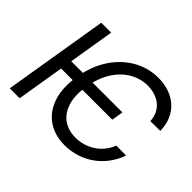

<svg xmlns="http://www.w3.org/2000/svg" viewBox="-153 -992 1257 1257"><g transform="rotate(45 475.0 -363.5)"><path d="M673.8 -410.2 660.6 -329.6H163.6L176.8 -410.2ZM934.6 -500 843.3 -499Q841.3 -536.1 827.4 -564.5Q813.5 -592.8 789.8 -612.3Q766.1 -631.8 734.9 -641.8Q703.6 -651.9 667.5 -651.9Q602.5 -651.9 544.4 -618.9Q486.3 -585.9 444.8 -521.5Q403.3 -457 387.7 -363.3Q372.6 -270 392.6 -205.8Q412.6 -141.6 459.7 -108.6Q506.8 -75.7 571.8 -75.7Q607.9 -75.7 642.1 -85.4Q676.3 -95.2 706.8 -114.5Q737.3 -133.8 761 -162.4Q784.7 -190.9 799.3 -228.5L890.6 -227.5Q870.6 -171.4 836.9 -127.2Q803.2 -83 759.3 -52.5Q715.3 -22 664.1 -6.1Q612.8 9.8 558.1 9.8Q464.8 9.8 399.7 -35.4Q334.5 -80.6 306.9 -164.3Q279.3 -248 298.3 -363.3Q316.9 -478.5 372.1 -562.3Q427.2 -646 507.6 -691.7Q587.9 -737.3 681.2 -737.3Q736.3 -737.3 782.5 -720.9Q828.6 -704.6 862.3 -673.8Q896 -643.1 914.8 -599.1Q933.6 -555.2 934.6 -500ZM252.4 -727.5 132.3 0H40.5L160.6 -727.5Z"/></g></svg>

Font: Inter 17pt
Style: Italic
Weight: 400
Italic angle: -9.3988°
Version: Version 4.001;git-66647c0bb